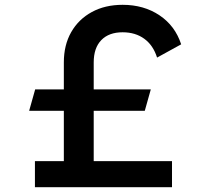

<svg xmlns="http://www.w3.org/2000/svg" viewBox="-20 -777 823 797"><path d="M125 0V-108H245V-317H101L126 -406H245V-518Q245 -590 275.5 -643.5Q306 -697 361 -727Q416 -757 489 -757Q577 -757 642 -713.5Q707 -670 732 -593L632 -538Q616 -589 579 -616Q542 -643 489 -643Q432 -643 400.5 -610.5Q369 -578 369 -518V-406H606L581 -317H369V-108H694V0Z"/></svg>

Font: Plus Jakarta Display Medium
Style: Regular
Weight: 500
Designer: Gumpita Rahayu
Foundry: Tokotype Studio
Version: Version 1.000